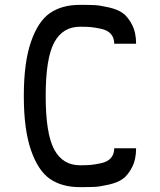

<svg xmlns="http://www.w3.org/2000/svg" viewBox="-20 -770 658 790"><path d="M309 0Q235 0 186 -33.5Q137 -67 107.5 -152Q78 -237 78 -375Q78 -513 107.5 -598Q137 -683 186 -716.5Q235 -750 309 -750Q347 -750 369 -749Q391 -748 428 -739.5Q465 -731 486 -715.5Q507 -700 523.5 -668Q540 -636 540 -590H450Q450 -615 436 -630.5Q422 -646 396 -651.5Q370 -657 353.5 -658.5Q337 -660 311 -660H309Q238 -660 203 -595Q168 -530 168 -375Q168 -220 203 -155Q238 -90 309 -90H311Q337 -90 353.5 -91.5Q370 -93 396 -98.5Q422 -104 436 -119.5Q450 -135 450 -160H540Q540 -114 523.5 -82Q507 -50 486 -34.5Q465 -19 428 -10.5Q391 -2 369 -1Q347 0 309 0Z"/></svg>

Font: Hermit
Style: Regular
Weight: 400
Designer: Pablo Caro
Version: Version 2.000;PS 002.000;hotconv 1.0.88;makeotf.lib2.5.64775